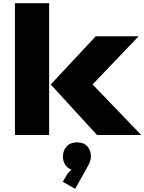

<svg xmlns="http://www.w3.org/2000/svg" viewBox="-20 -860 920 1223"><path d="M559.1 137.2Q559.1 163.1 541 195.8L459 342.8L379.9 297.9L412.1 243.2L435.1 221.2Q407.7 210.4 394.3 187.7Q380.9 165 380.9 137.2Q380.9 98.6 404.5 72.8Q428.2 46.9 471.2 46.9Q514.2 46.9 536.6 72.3Q559.1 97.7 559.1 137.2ZM293 -839.8V0H75.2V-839.8ZM570.8 -320.8 879.9 0H598.1L303.2 -321.8L589.8 -628.9H862.8L570.8 -323.2Z"/></svg>

Font: Sinkin Sans 900 X Black
Style: Regular
Weight: 950
Designer: Keith Bates
Foundry: K-Type
Version: Sinkin Sans (version 1.0)  by Keith Bates   •   © 2014   www